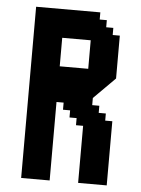

<svg xmlns="http://www.w3.org/2000/svg" viewBox="-51 -741 574 782"><g transform="rotate(5 235.5 -350.0)"><path d="M385.7 -612.5V-641.6H356.6V-670.7H327.5V-700H65V0H181.5V-320.8H210.6V-291.7H239.7V-262.6H268.8V-233.5H297.9V-0.2H414.8V-262.5H385.7V-291.6H356.6V-320.7H327.5V-349.9L414.8 -437.2V-612.5ZM298.4 -466.7H181.9V-583.3H298.4Z"/></g></svg>

Font: Stepalange
Style: Regular
Weight: 400
Designer: Szymon Furjan
Version: Version 1.005;Fontself Maker 3.5.8